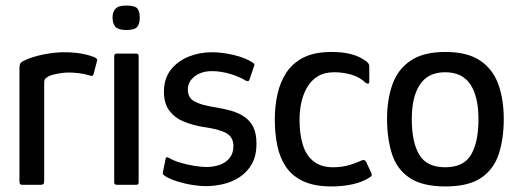

<svg xmlns="http://www.w3.org/2000/svg" viewBox="-20 -665 1871 691"><path d="M210 -477Q275 -477 320 -459Q326 -456 328.5 -453Q331 -450 329 -445L317 -399Q315 -393 312.5 -392Q310 -391 304 -393Q286 -399 265 -401.5Q244 -404 228 -404Q212 -404 197 -401.5Q182 -399 170.5 -396Q159 -393 154 -390Q149 -387 144 -383Q139 -379 139 -365V-14Q139 -5 136 -2.5Q133 0 127 0H59Q56 0 53 -2Q50 -4 50 -12V-418Q50 -433 54 -438Q58 -443 67 -447Q96 -461 136.5 -469Q177 -477 210 -477Z M483 -602Q483 -580 474 -568.5Q465 -557 435 -557Q406 -557 395.5 -568.5Q385 -580 385 -602Q385 -622 395.5 -633.5Q406 -645 435 -645Q467 -645 475 -633.5Q483 -622 483 -602ZM479 -9Q479 0 471 0H400Q391 0 391 -9V-463Q391 -472 400 -472H471Q479 -472 479 -463Z M576 -93Q577 -100 581.5 -99Q586 -98 591 -95Q607 -86 631 -79Q655 -72 679.5 -68Q704 -64 722 -64Q748 -64 770 -71.5Q792 -79 806 -96Q820 -113 820 -139Q820 -171 795 -185.5Q770 -200 712 -208Q675 -214 642.5 -227Q610 -240 590 -266Q570 -292 570 -335Q570 -382 594.5 -413.5Q619 -445 658.5 -461Q698 -477 743 -477Q779 -477 821.5 -467Q864 -457 889 -440Q895 -436 895.5 -433.5Q896 -431 894 -426L878 -379Q875 -369 864 -375Q844 -388 810 -398.5Q776 -409 743 -409Q705 -409 680.5 -390Q656 -371 656 -343Q656 -312 681.5 -299Q707 -286 754 -279Q785 -274 811.5 -266.5Q838 -259 859 -245Q880 -231 891.5 -208Q903 -185 903 -148Q903 -104 886.5 -75Q870 -46 843 -28Q816 -10 783.5 -2.5Q751 5 719 5Q703 5 675.5 1Q648 -3 620 -11.5Q592 -20 573 -32Q569 -35 567 -37.5Q565 -40 566 -44Z M1174 6Q1112 6 1072 -12.5Q1032 -31 1009.5 -64Q987 -97 978 -141Q969 -185 969 -235Q969 -282 978.5 -325.5Q988 -369 1010.5 -403.5Q1033 -438 1072.5 -458Q1112 -478 1173 -478Q1215 -478 1246 -469.5Q1277 -461 1300 -443Q1306 -437 1307.5 -434Q1309 -431 1309 -425V-371Q1309 -364 1304.5 -364Q1300 -364 1296 -367Q1274 -388 1244 -396.5Q1214 -405 1183 -405Q1148 -405 1124 -390.5Q1100 -376 1085.5 -351Q1071 -326 1064.5 -296Q1058 -266 1058 -234Q1058 -182 1070 -143.5Q1082 -105 1109 -84Q1136 -63 1179 -63Q1207 -63 1231.5 -69.5Q1256 -76 1280 -87Q1292 -93 1298 -82L1316 -43Q1319 -37 1317.5 -33.5Q1316 -30 1311 -27Q1286 -10 1249.5 -2Q1213 6 1174 6Z M1583 6Q1500 6 1454 -25Q1408 -56 1390.5 -111.5Q1373 -167 1373 -237Q1373 -307 1392.5 -361.5Q1412 -416 1458 -447Q1504 -478 1583 -478Q1662 -478 1708 -447Q1754 -416 1773.5 -361.5Q1793 -307 1793 -237Q1793 -167 1775.5 -112Q1758 -57 1712.5 -25.5Q1667 6 1583 6ZM1582 -63Q1649 -63 1675.5 -108.5Q1702 -154 1702 -236Q1702 -317 1673 -361Q1644 -405 1582 -405Q1521 -405 1491.5 -361Q1462 -317 1462 -236Q1462 -153 1489 -108Q1516 -63 1582 -63Z"/></svg>

Font: Glory Medium
Style: Regular
Weight: 500
Designer: Robert Leuschke
Foundry: Robert Leuschke
Version: Version 1.011